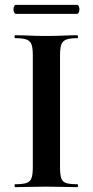

<svg xmlns="http://www.w3.org/2000/svg" viewBox="-20 -770 382 790"><path d="M227 -81Q227 -52 232 -37Q237 -22 252 -17Q267 -12 298 -12Q301 -12 301 -6Q301 0 298 0Q272 0 240 -1Q208 -2 170 -2Q134 -2 101 -1Q68 0 42 0Q40 0 40 -6Q40 -12 42 -12Q73 -12 88.5 -17Q104 -22 109.5 -37Q115 -52 115 -81V-544Q115 -573 109.5 -587.5Q104 -602 88.5 -607.5Q73 -613 42 -613Q40 -613 40 -619Q40 -625 42 -625Q68 -625 101 -623.5Q134 -622 170 -622Q208 -622 240.5 -623.5Q273 -625 298 -625Q301 -625 301 -619Q301 -613 298 -613Q268 -613 252.5 -607Q237 -601 232 -586Q227 -571 227 -542ZM45 -713Q40 -713 37 -722.5Q34 -732 37 -741Q40 -750 45 -750H296Q303 -750 305.5 -741Q308 -732 305.5 -722.5Q303 -713 296 -713Z"/></svg>

Font: Cormorant Garamond Light
Style: Bold
Weight: 700
Version: Version 4.001